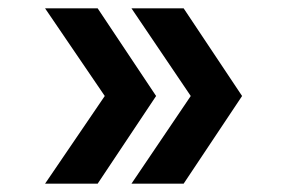

<svg xmlns="http://www.w3.org/2000/svg" viewBox="-20 -503 690 460"><path d="M420 -63H295L437 -273L295 -483H420L560 -273ZM214 -63H88L231 -273L88 -483H214L354 -273Z"/></svg>

Font: Azeret Mono Thin Medium
Style: Regular
Weight: 500
Version: Version 1.002